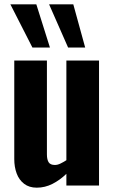

<svg xmlns="http://www.w3.org/2000/svg" viewBox="-20 -858 530 888"><path d="M150 10Q115 10 91.5 -8Q68 -26 57 -56Q46 -86 46 -122V-578H197V-144Q197 -120 205 -107.5Q213 -95 234 -95Q246 -95 259.5 -101.5Q273 -108 287 -117V-578H438V0H287V-54Q257 -25 222.5 -7.5Q188 10 150 10ZM130 -638 28 -838H148L211 -638ZM295 -638 207 -838H319L374 -638Z"/></svg>

Font: Oswald SemiBold
Style: Regular
Weight: 600
Designer: Vernon Adams
Foundry: Vernon Adams
Version: Version 4.100; ttfautohint (v1.8.1.43-b0c9)